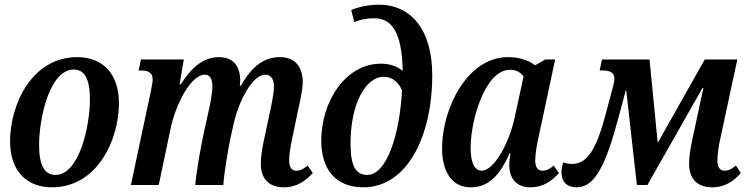

<svg xmlns="http://www.w3.org/2000/svg" viewBox="-20 -790 3202 820"><path d="M202 10C396 10 488 -194 488 -349C488 -480 414 -546 310 -546C115 -546 23 -342 23 -187C23 -56 97 10 202 10ZM217 -43C173 -43 147 -79 147 -170C147 -289 193 -493 295 -493C338 -493 364 -458 364 -366C364 -247 317 -43 217 -43Z M1193 10C1249 10 1288 -20 1316 -51L1294 -83C1275 -67 1262 -61 1245 -61C1224 -61 1215 -78 1215 -105C1215 -129 1220 -163 1228 -199L1253 -319C1262 -360 1273 -410 1273 -439C1273 -495 1248 -546 1176 -546C1107 -546 1055 -506 1009 -424H1004C1005 -431 1006 -439 1006 -446C1006 -500 982 -546 915 -546C850 -546 799 -504 752 -430H747L765 -536H582L572 -489H583C612 -489 632 -480 632 -451C632 -441 629 -425 625 -404L539 0H658L709 -243C730 -342 794 -471 855 -471C882 -471 887 -443 887 -421C887 -390 876 -334 867 -298L849 -216C835 -150 818 -51 814 0H934C937 -53 954 -149 965 -204L979 -266C1000 -357 1057 -471 1113 -471C1141 -471 1150 -446 1150 -420C1150 -391 1139 -339 1130 -298L1106 -186C1097 -143 1094 -113 1094 -89C1094 -36 1120 10 1193 10Z M1532 10C1716 10 1826 -203 1826 -469C1826 -663 1736 -770 1597 -770C1548 -770 1502 -757 1480 -747L1493 -696C1512 -704 1543 -712 1579 -712C1670 -712 1697 -620 1700 -487C1673 -510 1639 -518 1607 -518C1455 -518 1352 -356 1352 -189C1352 -71 1410 10 1532 10ZM1548 -43C1500 -43 1477 -81 1477 -175C1477 -347 1541 -462 1619 -462C1649 -462 1677 -447 1697 -405C1687 -215 1632 -43 1548 -43Z M1991 10C2066 10 2116 -42 2156 -135H2160C2156 -112 2155 -98 2155 -85C2155 -30 2184 10 2245 10C2302 10 2340 -20 2367 -51L2345 -83C2327 -67 2313 -61 2296 -61C2276 -61 2266 -77 2266 -105C2266 -131 2272 -168 2280 -204L2351 -536H2309L2265 -511C2239 -532 2198 -546 2150 -546C1972 -546 1868 -321 1868 -158C1868 -60 1907 10 1991 10ZM2037 -61C2010 -61 1990 -88 1990 -159C1990 -277 2052 -492 2158 -492C2178 -492 2200 -486 2216 -463L2178 -288C2154 -176 2089 -61 2037 -61Z M2442 10C2520 10 2566 -80 2622 -290L2654 -409L2700 0H2745L2980 -414H2984L2935 -186C2926 -143 2923 -114 2923 -91C2923 -36 2949 10 3022 10C3079 10 3117 -20 3144 -51L3123 -83C3104 -67 3091 -61 3074 -61C3053 -61 3044 -78 3044 -105C3044 -130 3049 -166 3057 -201L3129 -536H2990L2789 -180L2754 -536H2551L2541 -489H2553C2584 -489 2604 -481 2604 -454C2604 -446 2602 -434 2598 -420L2566 -300C2523 -136 2481 -90 2423 -90C2411 -90 2399 -92 2385 -96C2381 -81 2378 -67 2378 -54C2378 -12 2403 10 2442 10Z"/></svg>

Font: Noto Serif Condensed SemiBold
Style: Italic
Weight: 600
Width: 3
Italic angle: -12°
Designer: Monotype Design Team
Foundry: Monotype Imaging Inc.
Version: Version 2.014